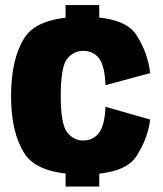

<svg xmlns="http://www.w3.org/2000/svg" viewBox="-20 -706 627 738"><path d="M232 -607H361.5V-686.5H232ZM232 11H361.5V-72.5H232ZM300 -35.5Q459 -35.5 504 -105.2Q549 -175 557 -246.5L385.5 -295.5Q382.5 -223.5 360 -194.8Q337.5 -166 300 -166Q263 -166 238.2 -197.2Q213.5 -228.5 213.5 -337Q213.5 -449 238 -479.8Q262.5 -510.5 300 -510.5Q338 -510.5 360.2 -482.5Q382.5 -454.5 385.5 -378.5L557 -425Q549 -502 504 -571.8Q459 -641.5 300 -641.5Q125 -641.5 73.8 -560.2Q22.5 -479 22.5 -337Q22.5 -197 73.8 -116.2Q125 -35.5 300 -35.5Z"/></svg>

Font: Anybody SemiCondensed ExtraBold
Style: Regular
Weight: 800
Width: 4
Version: Version 1.113;gftools[0.9.25]